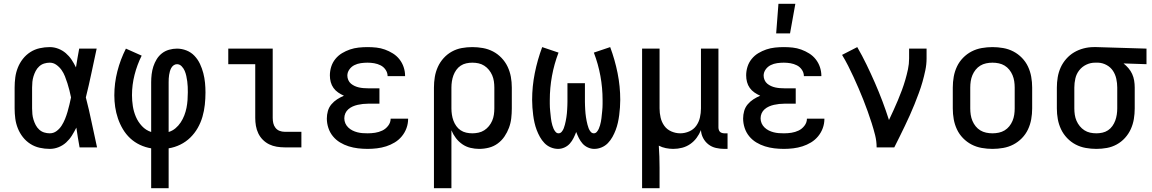

<svg xmlns="http://www.w3.org/2000/svg" viewBox="-20 -776 6068 1011"><path d="M242 8Q215 8 188.5 2Q162 -4 139.5 -18.5Q117 -33 100.5 -54Q84 -75 74 -100Q64 -125 60.5 -151.5Q57 -178 57 -205V-315Q57 -342 60.5 -368.5Q64 -395 74 -420Q84 -445 100.5 -466Q117 -487 139.5 -501.5Q162 -516 188.5 -522Q215 -528 242 -528Q265 -528 287 -519.5Q309 -511 326.5 -496Q344 -481 357 -461.5Q370 -442 380 -421Q384 -445 388 -470Q392 -495 397 -520H489Q475 -456 461.5 -391.5Q448 -327 432 -263Q449 -198 462.5 -132Q476 -66 491 0H399Q394 -26 390 -52Q386 -78 382 -104Q371 -82 358.5 -62Q346 -42 328.5 -26Q311 -10 288.5 -1Q266 8 242 8ZM242 -74Q262 -74 278 -86Q294 -98 304.5 -114.5Q315 -131 322.5 -149.5Q330 -168 335.5 -187Q341 -206 345.5 -225Q350 -244 354 -263Q350 -282 345.5 -300.5Q341 -319 335 -337.5Q329 -356 322 -374Q315 -392 304 -407.5Q293 -423 277 -434.5Q261 -446 242 -446Q227 -446 212.5 -441.5Q198 -437 186.5 -426.5Q175 -416 168 -402.5Q161 -389 156.5 -374.5Q152 -360 150.5 -345Q149 -330 149 -315V-205Q149 -190 150.5 -175Q152 -160 156.5 -145.5Q161 -131 168 -117.5Q175 -104 186.5 -93.5Q198 -83 212.5 -78.5Q227 -74 242 -74Z M776 215V5Q745 0 716.5 -13.5Q688 -27 665.5 -48Q643 -69 627 -96Q611 -123 601 -152.5Q591 -182 586.5 -212.5Q582 -243 582 -274Q582 -338 598 -400.5Q614 -463 643 -520L726 -483Q702 -435 688.5 -382Q675 -329 675 -275Q675 -246 679.5 -217Q684 -188 695.5 -161Q707 -134 727.5 -112Q748 -90 776 -81V-343Q776 -364 778.5 -385Q781 -406 787.5 -426Q794 -446 805 -464Q816 -482 832.5 -495Q849 -508 870 -514Q891 -520 912 -520Q937 -520 961.5 -510.5Q986 -501 1004 -482Q1022 -463 1033 -439.5Q1044 -416 1050.5 -391Q1057 -366 1059.5 -340.5Q1062 -315 1062 -289Q1062 -257 1058.5 -224.5Q1055 -192 1046 -161Q1037 -130 1021 -102Q1005 -74 982 -51.5Q959 -29 929.5 -14.5Q900 0 868 5V215ZM868 -81Q888 -87 904 -100.5Q920 -114 931.5 -131.5Q943 -149 950.5 -168.5Q958 -188 962 -208Q966 -228 967.5 -249Q969 -270 969 -290Q969 -305 968.5 -319Q968 -333 966 -347.5Q964 -362 961 -376Q958 -390 952.5 -403Q947 -416 936.5 -427Q926 -438 912 -438Q902 -438 894 -432Q886 -426 881.5 -417.5Q877 -409 874.5 -400Q872 -391 870.5 -381.5Q869 -372 868.5 -362.5Q868 -353 868 -343Z M1479 0Q1458 0 1437 -3.5Q1416 -7 1397.5 -16Q1379 -25 1364 -40Q1349 -55 1340 -74Q1331 -93 1327.5 -113.5Q1324 -134 1324 -155V-438H1182V-520H1416V-155Q1416 -141 1419 -127.5Q1422 -114 1430.5 -103Q1439 -92 1452 -87Q1465 -82 1479 -82H1567V0Z M1916 8Q1890 8 1865 5Q1840 2 1816 -5.5Q1792 -13 1770.5 -26Q1749 -39 1733 -58.5Q1717 -78 1709 -102.5Q1701 -127 1701 -152Q1701 -172 1706.5 -191.5Q1712 -211 1725 -226.5Q1738 -242 1755 -253Q1772 -264 1791 -272Q1775 -279 1760.5 -289Q1746 -299 1736 -313Q1726 -327 1721.5 -344Q1717 -361 1717 -379Q1717 -402 1724 -424.5Q1731 -447 1746 -465.5Q1761 -484 1781 -496Q1801 -508 1823 -515.5Q1845 -523 1868.5 -525.5Q1892 -528 1915 -528Q1939 -528 1962 -525.5Q1985 -523 2007 -515Q2029 -507 2049 -494.5Q2069 -482 2083.5 -463.5Q2098 -445 2105.5 -422.5Q2113 -400 2113 -377V-375H2021Q2021 -393 2010.5 -408.5Q2000 -424 1984 -432Q1968 -440 1950.5 -443Q1933 -446 1915 -446Q1898 -446 1880 -443.5Q1862 -441 1846 -433Q1830 -425 1819.5 -410Q1809 -395 1809 -378Q1809 -366 1814 -354.5Q1819 -343 1828 -335.5Q1837 -328 1848 -323Q1859 -318 1870.5 -315.5Q1882 -313 1894 -312Q1906 -311 1918 -311H1978V-230H1918Q1904 -230 1890.5 -228.5Q1877 -227 1863.5 -224Q1850 -221 1837.5 -215.5Q1825 -210 1814.5 -201Q1804 -192 1798.5 -179.5Q1793 -167 1793 -153Q1793 -139 1798.5 -126.5Q1804 -114 1814 -104.5Q1824 -95 1836 -89Q1848 -83 1861.5 -79.5Q1875 -76 1888.5 -75Q1902 -74 1916 -74Q1936 -74 1955.5 -77Q1975 -80 1993 -88.5Q2011 -97 2024 -114Q2037 -131 2037 -151H2129V-150Q2129 -125 2120.5 -101.5Q2112 -78 2096 -58.5Q2080 -39 2058.5 -26Q2037 -13 2013.5 -5.5Q1990 2 1965 5Q1940 8 1916 8Z M2265 215V-315Q2265 -343 2269.5 -370.5Q2274 -398 2285.5 -423.5Q2297 -449 2316 -470Q2335 -491 2359.5 -504.5Q2384 -518 2411.5 -523Q2439 -528 2467 -528Q2495 -528 2523 -523Q2551 -518 2576 -505Q2601 -492 2621 -471Q2641 -450 2653 -424.5Q2665 -399 2670 -371.5Q2675 -344 2675 -315V-205Q2675 -179 2672 -153Q2669 -127 2660 -103Q2651 -79 2636.5 -57.5Q2622 -36 2601 -20.5Q2580 -5 2554.5 1.5Q2529 8 2503 8Q2480 8 2457 2.5Q2434 -3 2414.5 -16.5Q2395 -30 2380.5 -49Q2366 -68 2357 -90V215ZM2467 -74Q2483 -74 2499.5 -77.5Q2516 -81 2530 -90Q2544 -99 2554.5 -112Q2565 -125 2571.5 -140Q2578 -155 2580.5 -171.5Q2583 -188 2583 -205V-315Q2583 -332 2580.5 -348.5Q2578 -365 2571.5 -380Q2565 -395 2554.5 -408Q2544 -421 2530 -430Q2516 -439 2500 -442.5Q2484 -446 2467 -446Q2451 -446 2435 -442.5Q2419 -439 2405.5 -430Q2392 -421 2382.5 -407.5Q2373 -394 2367.5 -379Q2362 -364 2359.5 -347.5Q2357 -331 2357 -315V-205Q2357 -189 2359.5 -172.5Q2362 -156 2367.5 -141Q2373 -126 2382.5 -112.5Q2392 -99 2405.5 -90Q2419 -81 2435 -77.5Q2451 -74 2467 -74Z M2919 8Q2899 8 2880 0Q2861 -8 2847 -22.5Q2833 -37 2823 -55Q2813 -73 2806 -91.5Q2799 -110 2794.5 -130Q2790 -150 2787.5 -170Q2785 -190 2783.5 -210Q2782 -230 2782 -250Q2782 -321 2796 -391Q2810 -461 2835 -528L2921 -499Q2898 -439 2886.5 -376Q2875 -313 2875 -249Q2875 -239 2875 -229.5Q2875 -220 2875.5 -210.5Q2876 -201 2877 -191.5Q2878 -182 2879 -172.5Q2880 -163 2881 -153.5Q2882 -144 2884 -134.5Q2886 -125 2888.5 -116Q2891 -107 2895 -98Q2899 -89 2905.5 -81.5Q2912 -74 2921 -74Q2931 -74 2938 -82.5Q2945 -91 2948.5 -100.5Q2952 -110 2954.5 -119.5Q2957 -129 2959 -139Q2961 -149 2962.5 -159Q2964 -169 2965 -179Q2966 -189 2966.5 -199Q2967 -209 2967.5 -219.5Q2968 -230 2968 -240Q2968 -250 2968 -260V-338H3060V-260Q3060 -250 3060 -240Q3060 -230 3060.5 -219.5Q3061 -209 3061.5 -199Q3062 -189 3063 -179Q3064 -169 3065.5 -159Q3067 -149 3069 -139Q3071 -129 3073.5 -119.5Q3076 -110 3079.5 -100.5Q3083 -91 3090 -82.5Q3097 -74 3107 -74Q3116 -74 3122.5 -81.5Q3129 -89 3133 -98Q3137 -107 3139.5 -116Q3142 -125 3144 -134.5Q3146 -144 3147 -153.5Q3148 -163 3149 -172.5Q3150 -182 3151 -191.5Q3152 -201 3152.5 -210.5Q3153 -220 3153 -229.5Q3153 -239 3153 -249Q3153 -313 3141.5 -376Q3130 -439 3107 -499L3193 -528Q3218 -461 3232 -391Q3246 -321 3246 -250Q3246 -230 3244.5 -210Q3243 -190 3240.5 -170Q3238 -150 3233.5 -130Q3229 -110 3222 -91.5Q3215 -73 3205 -55Q3195 -37 3181 -22.5Q3167 -8 3148 0Q3129 8 3109 8Q3092 8 3075.5 0.5Q3059 -7 3047.5 -20Q3036 -33 3028 -49Q3020 -65 3014 -81Q3008 -65 3000 -49Q2992 -33 2980.5 -20Q2969 -7 2952.5 0.5Q2936 8 2919 8Z M3361 215V-520H3453V-205Q3453 -181 3458.5 -157Q3464 -133 3478 -113.5Q3492 -94 3515 -84Q3538 -74 3562 -74Q3586 -74 3609 -84Q3632 -94 3646 -113.5Q3660 -133 3665.5 -157Q3671 -181 3671 -205V-520H3763V-105Q3763 -99 3765 -92.5Q3767 -86 3771 -82Q3775 -78 3781.5 -76Q3788 -74 3794 -74H3811V8H3794Q3772 8 3750 3Q3728 -2 3710.5 -15.5Q3693 -29 3682.5 -49Q3672 -69 3671 -91Q3662 -69 3648 -50Q3634 -31 3614.5 -17.5Q3595 -4 3572 2Q3549 8 3525 8Q3506 8 3486 4Q3466 0 3449 -9Q3451 20 3452 49Q3453 78 3453 107V215Z M4108 8Q4082 8 4057 5Q4032 2 4008 -5.5Q3984 -13 3962.5 -26Q3941 -39 3925 -58.5Q3909 -78 3901 -102.5Q3893 -127 3893 -152Q3893 -172 3898.5 -191.5Q3904 -211 3917 -226.5Q3930 -242 3947 -253Q3964 -264 3983 -272Q3967 -279 3952.5 -289Q3938 -299 3928 -313Q3918 -327 3913.5 -344Q3909 -361 3909 -379Q3909 -402 3916 -424.5Q3923 -447 3938 -465.5Q3953 -484 3973 -496Q3993 -508 4015 -515.5Q4037 -523 4060.5 -525.5Q4084 -528 4107 -528Q4131 -528 4154 -525.5Q4177 -523 4199 -515Q4221 -507 4241 -494.5Q4261 -482 4275.5 -463.5Q4290 -445 4297.5 -422.5Q4305 -400 4305 -377V-375H4213Q4213 -393 4202.5 -408.5Q4192 -424 4176 -432Q4160 -440 4142.5 -443Q4125 -446 4107 -446Q4090 -446 4072 -443.5Q4054 -441 4038 -433Q4022 -425 4011.5 -410Q4001 -395 4001 -378Q4001 -366 4006 -354.5Q4011 -343 4020 -335.5Q4029 -328 4040 -323Q4051 -318 4062.5 -315.5Q4074 -313 4086 -312Q4098 -311 4110 -311H4170V-230H4110Q4096 -230 4082.5 -228.5Q4069 -227 4055.5 -224Q4042 -221 4029.5 -215.5Q4017 -210 4006.5 -201Q3996 -192 3990.5 -179.5Q3985 -167 3985 -153Q3985 -139 3990.5 -126.5Q3996 -114 4006 -104.5Q4016 -95 4028 -89Q4040 -83 4053.5 -79.5Q4067 -76 4080.5 -75Q4094 -74 4108 -74Q4128 -74 4147.5 -77Q4167 -80 4185 -88.5Q4203 -97 4216 -114Q4229 -131 4229 -151H4321V-150Q4321 -125 4312.5 -101.5Q4304 -78 4288 -58.5Q4272 -39 4250.5 -26Q4229 -13 4205.5 -5.5Q4182 2 4157 5Q4132 8 4108 8ZM4067 -600 4079 -756H4168L4140 -600Z M4596 0Q4596 -33 4588 -64.5Q4580 -96 4570 -127.5Q4560 -159 4549 -189.5Q4538 -220 4526 -250.5Q4514 -281 4501 -311Q4488 -341 4474.5 -370.5Q4461 -400 4446 -429.5Q4431 -459 4414 -487L4494 -528Q4520 -483 4543 -435.5Q4566 -388 4587 -340Q4608 -292 4626.5 -243Q4645 -194 4661 -144Q4673 -169 4685 -195.5Q4697 -222 4708 -248Q4719 -274 4729 -301Q4739 -328 4747 -355.5Q4755 -383 4761 -411Q4767 -439 4767 -468V-520H4859V-468Q4859 -437 4852.5 -406Q4846 -375 4837.5 -345Q4829 -315 4818 -285.5Q4807 -256 4795.5 -227Q4784 -198 4771 -169.5Q4758 -141 4744.5 -112.5Q4731 -84 4717 -56Q4703 -28 4689 0Z M5206 8Q5178 8 5149.5 3Q5121 -2 5096 -15Q5071 -28 5051 -48.5Q5031 -69 5019 -94.5Q5007 -120 5002 -148Q4997 -176 4997 -205V-315Q4997 -344 5002 -372Q5007 -400 5019 -425.5Q5031 -451 5051 -471.5Q5071 -492 5096 -505Q5121 -518 5149.5 -523Q5178 -528 5206 -528Q5234 -528 5262.5 -523Q5291 -518 5316 -505Q5341 -492 5361 -471.5Q5381 -451 5393 -425.5Q5405 -400 5410 -372Q5415 -344 5415 -315V-205Q5415 -176 5410 -148Q5405 -120 5393 -94.5Q5381 -69 5361 -48.5Q5341 -28 5316 -15Q5291 -2 5262.5 3Q5234 8 5206 8ZM5206 -74Q5223 -74 5239.5 -77.5Q5256 -81 5270 -89.5Q5284 -98 5294.5 -111Q5305 -124 5311.5 -139.5Q5318 -155 5320.5 -171.5Q5323 -188 5323 -205V-315Q5323 -332 5320.5 -348.5Q5318 -365 5311.5 -380.5Q5305 -396 5294.5 -409Q5284 -422 5270 -430.5Q5256 -439 5239.5 -442.5Q5223 -446 5206 -446Q5189 -446 5172.5 -442.5Q5156 -439 5142 -430.5Q5128 -422 5117.5 -409Q5107 -396 5100.5 -380.5Q5094 -365 5091.5 -348.5Q5089 -332 5089 -315V-205Q5089 -188 5091.5 -171.5Q5094 -155 5100.5 -139.5Q5107 -124 5117.5 -111Q5128 -98 5142 -89.5Q5156 -81 5172.5 -77.5Q5189 -74 5206 -74Z M5753 8Q5725 8 5697 3Q5669 -2 5644 -15Q5619 -28 5599 -49Q5579 -70 5567 -95.5Q5555 -121 5550 -148.5Q5545 -176 5545 -205V-315Q5545 -342 5549.5 -369Q5554 -396 5565 -420.5Q5576 -445 5594.5 -466Q5613 -487 5636 -500.5Q5659 -514 5685.5 -521Q5712 -528 5739 -528H5754L6017 -520V-438L5896 -442Q5910 -431 5922 -417Q5934 -403 5941.5 -386.5Q5949 -370 5952 -352Q5955 -334 5955 -315V-205Q5955 -177 5950.5 -149.5Q5946 -122 5934.5 -96.5Q5923 -71 5904 -50Q5885 -29 5860.5 -15.5Q5836 -2 5808.5 3Q5781 8 5753 8ZM5753 -74Q5769 -74 5785 -77.5Q5801 -81 5814.5 -90Q5828 -99 5837.5 -112.5Q5847 -126 5852.5 -141Q5858 -156 5860.5 -172.5Q5863 -189 5863 -205V-315Q5863 -338 5858 -361Q5853 -384 5840.5 -403Q5828 -422 5807 -433.5Q5786 -445 5763 -446H5746Q5722 -446 5700 -435.5Q5678 -425 5663 -406Q5648 -387 5642.5 -363Q5637 -339 5637 -315V-205Q5637 -188 5639.5 -171.5Q5642 -155 5648.5 -140Q5655 -125 5665.5 -112Q5676 -99 5690 -90Q5704 -81 5720 -77.5Q5736 -74 5753 -74Z"/></svg>

Font: Iosevka Semi-Condensed Medium
Style: Regular
Weight: 500
Monospace: yes
Designer: Belleve Invis
Foundry: Belleve Invis
Version: Version 27.3.5